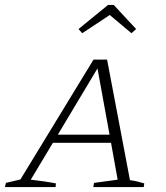

<svg xmlns="http://www.w3.org/2000/svg" viewBox="-46 -760 674 780"><path d="M482 -28Q498 -26 512.5 -22.5Q527 -19 540 -15L538 0H333L336 -17L432 -30L405 -180H169L79 -30Q105 -27 130 -23.5Q155 -20 181 -15L180 0H-26L-22 -17L37 -31L334 -518H389ZM189 -213H399L350 -482ZM416 -740 507 -642 488 -625 400 -699 288 -625 273 -642 393 -740Z"/></svg>

Font: Piazzolla SC ExtraLight
Style: Italic
Weight: 200
Italic angle: -11.3°
Designer: Juan Pablo del Peral
Foundry: Huerta Tipografica
Version: Version 1.330